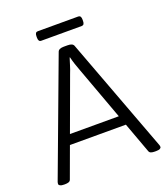

<svg xmlns="http://www.w3.org/2000/svg" viewBox="-149 -934 912 1042"><g transform="rotate(-20 306.5 -413.5)"><path d="M41 2Q26 2 18.5 -2Q11 -6 11 -12Q11 -15 11.5 -18Q12 -21 13 -24L260 -686Q263 -694 272 -698Q281 -702 295 -702H317Q332 -702 340.5 -698Q349 -694 352 -686L600 -23Q601 -20 601.5 -17.5Q602 -15 602 -12Q602 -6 595 -2Q588 2 572 2H565Q552 2 543.5 -1Q535 -4 532 -12L334 -552Q326 -573 319 -594Q312 -615 307 -636H305Q298 -615 292 -594.5Q286 -574 277 -552L79 -12Q76 -4 67.5 -1Q59 2 46 2ZM117 -189V-245H493V-189ZM191 -774Q175 -774 175 -797V-806Q175 -829 191 -829H425Q441 -829 441 -806V-797Q441 -774 425 -774Z"/></g></svg>

Font: Asap Light
Style: Regular
Weight: 300
Designer: Pablo Cosgaya
Foundry: Omnibus-Type
Version: Version 3.001